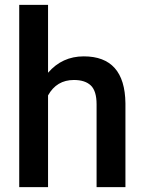

<svg xmlns="http://www.w3.org/2000/svg" viewBox="-20 -770 595 790"><path d="M177.7 -470.7Q235.8 -538.1 324.7 -538.1Q493.7 -538.1 496.1 -345.2V0H377.4V-340.8Q377.4 -395.5 353.8 -418.2Q330.1 -440.9 284.2 -440.9Q212.9 -440.9 177.7 -377.4V0H59.1V-750H177.7Z"/></svg>

Font: TypoPRO Roboto
Style: Regular
Weight: 500
Designer: Google
Version: Version 2.136; 2016